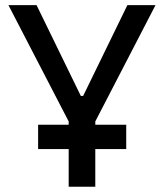

<svg xmlns="http://www.w3.org/2000/svg" viewBox="-20 -713 626 733"><path d="M125.5 -144V-236.8H461.9V-144ZM251.5 -231.4 12.2 -693.4H119.6L288.6 -346.7H297.4L466.3 -693.4H573.7L334.5 -231.4ZM242.2 0V-341.8H343.8V0Z"/></svg>

Font: Cascadia Mono
Style: Regular
Weight: 400
Monospace: yes
Designer: Aaron Bell
Foundry: Saja Typeworks
Version: Version 2404.023